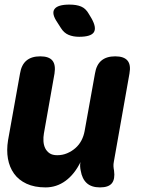

<svg xmlns="http://www.w3.org/2000/svg" viewBox="-20 -805 640 835"><path d="M415 10Q378 10 357.5 -8.5Q337 -27 331 -63Q329 -72 328.5 -81.5Q328 -91 330 -100Q304 -47 265 -18.5Q226 10 178 10Q130 10 95.5 -6Q61 -22 41 -50Q21 -78 14.5 -115Q8 -152 15 -195L67 -485Q73 -523 95 -541.5Q117 -560 155 -560Q193 -560 208 -541.5Q223 -523 217 -485L171 -225Q168 -208 169 -191Q170 -174 176.5 -160.5Q183 -147 195.5 -138.5Q208 -130 229 -130Q252 -130 272 -138.5Q292 -147 308 -161Q324 -175 334 -194Q344 -213 348 -235L393 -485Q399 -523 421 -541.5Q443 -560 481 -560Q519 -560 534.5 -541.5Q550 -523 543 -485L475 -101Q473 -91 473.5 -82Q474 -73 476 -63Q481 -26 466.5 -8Q452 10 415 10ZM245 -683 229 -708Q203 -746 217 -765.5Q231 -785 282 -785Q313 -785 333 -776.5Q353 -768 366 -745L378 -725Q401 -684 388 -664.5Q375 -645 324 -645Q298 -645 278 -653.5Q258 -662 245 -683Z"/></svg>

Font: Maple Mono NL ExtraBold
Style: Italic
Weight: 800
Italic angle: -10°
Monospace: yes
Designer: subframe7536
Version: Version 7.000